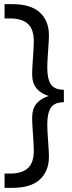

<svg xmlns="http://www.w3.org/2000/svg" viewBox="-20 -770 348 926"><path d="M288 -337V-277Q244 -277 226 -251.5Q208 -226 208 -170Q208 -145 212 -89Q216 -35 216 -14Q216 55 172.5 95.5Q129 136 39 136H2V67H29Q86 67 114.5 41Q143 15 143 -44Q143 -67 139 -123Q135 -177 135 -200Q135 -244 155 -269Q175 -294 214 -307Q175 -320 155 -345Q135 -370 135 -414Q135 -437 139 -491Q143 -547 143 -570Q143 -629 114.5 -655Q86 -681 29 -681H2V-750H39Q129 -750 172.5 -709.5Q216 -669 216 -600Q216 -579 212 -525Q208 -469 208 -444Q208 -388 226 -362.5Q244 -337 288 -337Z"/></svg>

Font: Cabin
Style: Regular
Weight: 400
Designer: Pablo Impallari
Foundry: Pablo Impallari. http://www.impallari.com Igino Marini. http://www.ikern.com
Version: Version 2.200